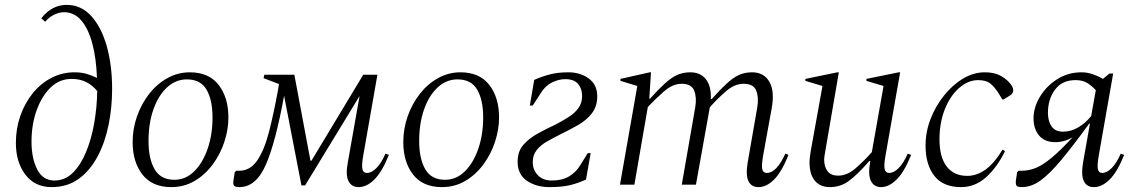

<svg xmlns="http://www.w3.org/2000/svg" viewBox="-20 -756 4641 786"><path d="M191 10Q123 10 84 -41Q45 -92 45 -171Q45 -229 63 -281Q81 -333 113.5 -373.5Q146 -414 190 -437Q234 -460 285 -460Q314 -460 336.5 -453Q359 -446 377 -437Q374 -517 358 -577.5Q342 -638 313 -672Q284 -706 242 -706Q223 -706 202 -696Q181 -686 165 -667L149 -681Q192 -736 253 -736Q312 -736 353.5 -690.5Q395 -645 417 -567Q439 -489 439 -392Q439 -316 424.5 -244.5Q410 -173 379.5 -115.5Q349 -58 302.5 -24Q256 10 191 10ZM109 -176Q109 -109 132 -63Q155 -17 203 -17Q246 -17 278 -48.5Q310 -80 332 -133Q354 -186 365.5 -251Q377 -316 378 -383Q359 -407 333 -420Q307 -433 273 -433Q224 -433 187.5 -398Q151 -363 130 -304.5Q109 -246 109 -176Z M681 10Q603 10 563 -41.5Q523 -93 523 -174Q523 -229 541 -280Q559 -331 590.5 -371.5Q622 -412 665 -436Q708 -460 757 -460Q835 -460 875 -408.5Q915 -357 915 -275Q915 -226 898.5 -175.5Q882 -125 851 -83Q820 -41 777 -15.5Q734 10 681 10ZM694 -20Q740 -20 775 -54.5Q810 -89 830 -147Q850 -205 850 -275Q850 -347 825.5 -389Q801 -431 745 -431Q699 -431 663.5 -398Q628 -365 608 -308Q588 -251 588 -179Q588 -106 613 -63Q638 -20 694 -20Z M1448 10Q1419 10 1406.5 -15Q1394 -40 1404 -92L1452 -363L1229 3H1214L1143 -364Q1108 -172 1068 -81Q1028 10 960 10Q943 10 938 4Q933 -2 936 -19L941 -51L947 -57H959Q1005 -57 1034 -100.5Q1063 -144 1082 -219Q1101 -294 1118 -387L1122 -412L1059 -436L1062 -450H1185L1251 -98H1255L1467 -450H1525L1467 -119Q1460 -80 1463.5 -64Q1467 -48 1482 -48Q1501 -48 1521 -68Q1541 -88 1558 -127L1572 -122Q1544 -52 1512.5 -21Q1481 10 1448 10Z M1789 10Q1711 10 1671 -41.5Q1631 -93 1631 -174Q1631 -229 1649 -280Q1667 -331 1698.5 -371.5Q1730 -412 1773 -436Q1816 -460 1865 -460Q1943 -460 1983 -408.5Q2023 -357 2023 -275Q2023 -226 2006.5 -175.5Q1990 -125 1959 -83Q1928 -41 1885 -15.5Q1842 10 1789 10ZM1802 -20Q1848 -20 1883 -54.5Q1918 -89 1938 -147Q1958 -205 1958 -275Q1958 -347 1933.5 -389Q1909 -431 1853 -431Q1807 -431 1771.5 -398Q1736 -365 1716 -308Q1696 -251 1696 -179Q1696 -106 1721 -63Q1746 -20 1802 -20Z M2230 10Q2175 10 2137 -16Q2099 -42 2099 -94Q2099 -136 2122 -162.5Q2145 -189 2180 -208.5Q2215 -228 2252 -245Q2281 -260 2306.5 -276Q2332 -292 2347.5 -313Q2363 -334 2363 -363Q2363 -393 2346.5 -412.5Q2330 -432 2294 -432Q2267 -432 2239 -418Q2211 -404 2192 -372L2161 -324H2149L2167 -429Q2196 -442 2229.5 -451Q2263 -460 2307 -460Q2356 -460 2390.5 -434.5Q2425 -409 2425 -362Q2425 -320 2402.5 -291.5Q2380 -263 2345.5 -243.5Q2311 -224 2276 -207Q2246 -192 2219.5 -177Q2193 -162 2177 -141.5Q2161 -121 2161 -92Q2161 -60 2182 -38.5Q2203 -17 2239 -17Q2281 -17 2309 -33.5Q2337 -50 2355 -79L2386 -129H2398L2379 -21Q2344 -5 2311 2.5Q2278 10 2230 10Z M2518 0 2589 -404 2520 -425V-433L2640 -460H2645L2638 -352H2641Q2676 -391 2702 -414.5Q2728 -438 2752 -449Q2776 -460 2806 -460Q2847 -460 2869.5 -432Q2892 -404 2890 -351H2894Q2929 -390 2955 -414Q2981 -438 3005 -449Q3029 -460 3059 -460Q3107 -460 3129.5 -421.5Q3152 -383 3139 -312L3104 -119Q3097 -79 3100.5 -63.5Q3104 -48 3119 -48Q3159 -48 3195 -127L3208 -122Q3180 -52 3149 -21Q3118 10 3085 10Q3056 10 3044 -14.5Q3032 -39 3041 -92L3080 -316Q3087 -356 3076 -384.5Q3065 -413 3024 -413Q2987 -413 2952 -382.5Q2917 -352 2886 -317L2885 -312L2829 0H2771L2826 -316Q2833 -356 2822 -384.5Q2811 -413 2771 -413Q2734 -413 2699 -382.5Q2664 -352 2632 -318L2577 0Z M3377 10Q3338 10 3316 -16Q3294 -42 3294 -91Q3294 -102 3295.5 -113.5Q3297 -125 3299 -138L3347 -404L3277 -425V-433L3408 -460H3414L3359 -140Q3357 -128 3355.5 -119Q3354 -110 3354 -102Q3354 -74 3367.5 -55.5Q3381 -37 3412 -37Q3448 -37 3483 -67.5Q3518 -98 3549 -133L3597 -404L3527 -425V-433L3659 -460H3665L3605 -119Q3598 -80 3601.5 -64Q3605 -48 3620 -48Q3639 -48 3659 -68Q3679 -88 3696 -127L3710 -122Q3682 -52 3650.5 -21Q3619 10 3587 10Q3558 10 3545.5 -15Q3533 -40 3542 -92L3543 -97H3539Q3488 -39 3454 -14.5Q3420 10 3377 10Z M3914 10Q3841 10 3805 -36Q3769 -82 3769 -160Q3769 -216 3789.5 -269Q3810 -322 3845 -365.5Q3880 -409 3923 -434.5Q3966 -460 4011 -460Q4048 -460 4072 -448Q4096 -436 4111 -419Q4128 -401 4128 -386Q4128 -374 4116 -366L4089 -349H4083L4070 -371Q4054 -397 4036 -412.5Q4018 -428 3985 -428Q3943 -428 3906.5 -396Q3870 -364 3848 -309Q3826 -254 3826 -185Q3826 -113 3855.5 -74.5Q3885 -36 3940 -36Q3978 -36 4013.5 -61Q4049 -86 4084 -143H4086L4094 -137Q4064 -74 4018.5 -32Q3973 10 3914 10Z M4300 -174Q4257 -174 4234 -201Q4211 -228 4211 -272Q4211 -316 4237 -359.5Q4263 -403 4307.5 -431.5Q4352 -460 4408 -460Q4431 -460 4454 -452Q4477 -444 4495 -433L4522 -455H4537L4478 -119Q4471 -79 4474.5 -63.5Q4478 -48 4492 -48Q4511 -48 4531 -68Q4551 -88 4568 -127L4582 -122Q4554 -52 4522.5 -21Q4491 10 4458 10Q4429 10 4417 -14.5Q4405 -39 4414 -92L4442 -250H4439Q4372 -158 4324.5 -101Q4277 -44 4239.5 -17Q4202 10 4163 10Q4146 10 4141.5 4Q4137 -2 4139 -19L4144 -51L4150 -57H4162Q4193 -57 4221.5 -69Q4250 -81 4285.5 -110.5Q4321 -140 4371 -194Q4337 -174 4300 -174ZM4270 -294Q4270 -260 4285 -238.5Q4300 -217 4332 -217Q4364 -217 4394 -234.5Q4424 -252 4447 -281L4466 -387Q4449 -405 4430.5 -416.5Q4412 -428 4383 -428Q4328 -428 4299 -389Q4270 -350 4270 -294Z"/></svg>

Font: Spectral Light
Style: Italic
Weight: 300
Italic angle: -10°
Designer: Jean-Baptiste Levee
Foundry: Production Type
Version: Version 2.001